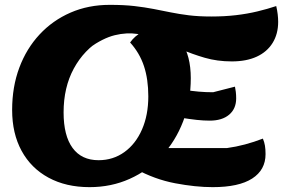

<svg xmlns="http://www.w3.org/2000/svg" viewBox="-20 -746 1197 791"><path d="M935 -493Q875 -493 823.5 -508Q772 -523 726 -543Q680 -563 636 -581Q592 -599 547 -606Q502 -613 453 -601Q404 -589 347 -548L432 -726Q491 -726 534 -721Q577 -716 613 -709Q649 -702 683.5 -695Q718 -688 758 -683Q798 -678 851 -678Q905 -678 952 -683.5Q999 -689 1040.5 -699Q1082 -709 1118 -721Q1122 -704 1124 -687.5Q1126 -671 1126 -656Q1126 -606 1103 -569Q1080 -532 1037.5 -512.5Q995 -493 935 -493ZM856 25Q786 25 701.5 9Q617 -7 537 -51L578 -136H915Q952 -141 989.5 -151Q1027 -161 1063 -175Q1069 -161 1071.5 -146Q1074 -131 1074 -111Q1074 -46 1019 -10.5Q964 25 856 25ZM844 -249Q819 -249 791 -252Q763 -255 719 -262L739 -376Q770 -371 798.5 -368.5Q827 -366 858 -366L948 -389Q950 -380 951.5 -367.5Q953 -355 953 -341Q953 -298 924 -273.5Q895 -249 844 -249ZM349 25Q252 25 180 -14Q108 -53 69 -124.5Q30 -196 30 -293Q30 -388 59.5 -467Q89 -546 143 -604Q197 -662 270.5 -694Q344 -726 432 -726Q483 -726 513.5 -711.5Q544 -697 557.5 -675Q571 -653 571 -629Q474 -629 400 -585Q326 -541 284 -463.5Q242 -386 242 -283Q242 -187 279 -136.5Q316 -86 386 -86Q446 -86 492.5 -119.5Q539 -153 565 -212.5Q591 -272 591 -349Q591 -420 573 -474Q555 -528 516 -571Q535 -598 564.5 -613.5Q594 -629 628 -629Q690 -629 728 -572.5Q766 -516 766 -424Q766 -328 734.5 -246Q703 -164 646.5 -103.5Q590 -43 514 -9Q438 25 349 25Z"/></svg>

Font: Lemonada
Style: Regular
Weight: 400
Designer: Mohamed Gaber (Arabic), Eduardo Tunni (Latin)
Foundry: Kief Type Foundry
Version: Version 4.005